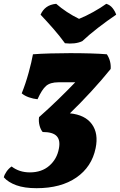

<svg xmlns="http://www.w3.org/2000/svg" viewBox="-82 -743 630 1008"><path d="M110 245Q46 245 3.5 229.5Q-39 214 -62 188Q-59 174 -47.5 157.5Q-36 141 -21 131Q19 162 75 162Q137 162 177 127Q217 92 227 38Q236 -6 216 -28Q196 -50 142 -50Q131 -63 125.5 -84.5Q120 -106 123 -128Q176 -175 224.5 -222Q273 -269 313 -311H225Q182 -311 160 -292Q138 -273 115 -222Q93 -224 70 -232Q47 -240 32 -253Q52 -302 68 -360Q84 -418 91 -458Q129 -461 183 -462.5Q237 -464 286 -464Q342 -464 393.5 -462.5Q445 -461 479 -458Q502 -423 499 -381Q454 -325 397 -263Q340 -201 285 -148Q365 -140 400.5 -91Q436 -42 420 35Q400 133 319 189Q238 245 110 245ZM259 -516Q230 -556 196.5 -594Q163 -632 131 -666Q142 -691 162 -705.5Q182 -720 213 -723Q238 -701 269 -680.5Q300 -660 333 -644Q368 -658 407.5 -680Q447 -702 476 -723Q496 -717 509 -700.5Q522 -684 528 -666Q482 -635 434 -598Q386 -561 350 -527Q331 -518 307.5 -515.5Q284 -513 259 -516Z"/></svg>

Font: Vollkorn Black
Style: Italic
Weight: 900
Italic angle: -11°
Designer: Friedrich Althausen
Foundry: Friedrich Althausen
Version: Version 5.000; ttfautohint (v1.8.3)